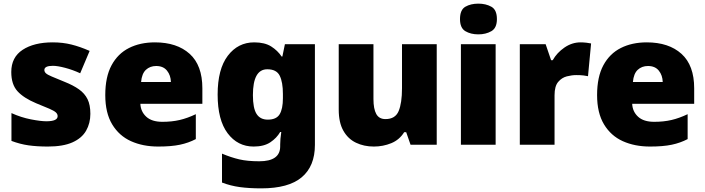

<svg xmlns="http://www.w3.org/2000/svg" viewBox="-20 -889 3880 1056"><path d="M477 -263Q477 -211 453.5 -170Q430 -129 378.5 -106Q327 -83 243 -83Q184 -83 137.5 -89.5Q91 -96 43 -114V-267Q96 -243 150 -232.5Q204 -222 235 -222Q297 -222 297 -250Q297 -262 287 -271Q277 -280 251.5 -291Q226 -302 179 -321Q110 -350 76 -387.5Q42 -425 42 -493Q42 -574 104.5 -615Q167 -656 270 -656Q325 -656 373 -644Q421 -632 473 -609L421 -486Q380 -505 338 -516Q296 -527 271 -527Q224 -527 224 -504Q224 -494 232.5 -486Q241 -478 265 -468Q289 -458 335 -439Q383 -420 414.5 -397.5Q446 -375 461.5 -343.5Q477 -312 477 -263Z M832 -656Q953 -656 1023 -593Q1093 -530 1093 -403V-318H752Q754 -275 784.5 -247Q815 -219 873 -219Q925 -219 968 -229Q1011 -239 1057 -261V-124Q1017 -103 969.5 -93Q922 -83 850 -83Q766 -83 700.5 -112.5Q635 -142 597 -205Q559 -268 559 -366Q559 -466 593.5 -530Q628 -594 689.5 -625Q751 -656 832 -656ZM839 -526Q805 -526 782.5 -505Q760 -484 756 -438H920Q919 -475 898.5 -500.5Q878 -526 839 -526Z M1378 -656Q1436 -656 1471.5 -633.5Q1507 -611 1529 -578H1533L1547 -646H1712V-92Q1712 25 1639.5 86Q1567 147 1417 147Q1350 147 1299 140Q1248 133 1201 115V-44Q1251 -23 1296 -12.5Q1341 -2 1406 -2Q1521 -2 1521 -84V-94Q1521 -123 1527 -163H1521Q1502 -130 1467 -106.5Q1432 -83 1375 -83Q1287 -83 1232 -156Q1177 -229 1177 -369Q1177 -509 1233 -582.5Q1289 -656 1378 -656ZM1450 -508Q1371 -508 1371 -366Q1371 -294 1391 -262.5Q1411 -231 1453 -231Q1500 -231 1518 -260.5Q1536 -290 1536 -349V-372Q1536 -437 1518.5 -472.5Q1501 -508 1450 -508Z M2382 -646V-93H2238L2214 -162H2203Q2177 -120 2132 -101.5Q2087 -83 2036 -83Q1982 -83 1938 -104Q1894 -125 1868.5 -170Q1843 -215 1843 -286V-646H2034V-344Q2034 -290 2049.5 -262Q2065 -234 2100 -234Q2154 -234 2172.5 -278Q2191 -322 2191 -404V-646Z M2611 -869Q2652 -869 2682.5 -852Q2713 -835 2713 -784Q2713 -735 2682.5 -717.5Q2652 -700 2611 -700Q2569 -700 2539.5 -717.5Q2510 -735 2510 -784Q2510 -835 2539.5 -852Q2569 -869 2611 -869ZM2706 -646V-93H2515V-646Z M3173 -656Q3189 -656 3206 -654Q3223 -652 3231 -650L3214 -470Q3204 -472 3189.5 -474Q3175 -476 3149 -476Q3125 -476 3097.5 -469Q3070 -462 3050 -438.5Q3030 -415 3030 -365V-93H2839V-646H2981L3011 -558H3020Q3043 -599 3084.5 -627.5Q3126 -656 3173 -656Z M3537 -656Q3658 -656 3728 -593Q3798 -530 3798 -403V-318H3457Q3459 -275 3489.5 -247Q3520 -219 3578 -219Q3630 -219 3673 -229Q3716 -239 3762 -261V-124Q3722 -103 3674.5 -93Q3627 -83 3555 -83Q3471 -83 3405.5 -112.5Q3340 -142 3302 -205Q3264 -268 3264 -366Q3264 -466 3298.5 -530Q3333 -594 3394.5 -625Q3456 -656 3537 -656ZM3544 -526Q3510 -526 3487.5 -505Q3465 -484 3461 -438H3625Q3624 -475 3603.5 -500.5Q3583 -526 3544 -526Z"/></svg>

Font: Noto Sans Kannada UI Black
Style: Regular
Weight: 900
Designer: Jelle Bosma - Monotype Design Team
Foundry: Monotype Imaging Inc.
Version: Version 2.005; ttfautohint (v1.8.4.7-5d5b)